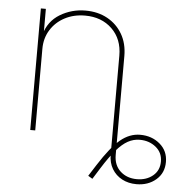

<svg xmlns="http://www.w3.org/2000/svg" viewBox="-53 -606 846 859"><g transform="rotate(5 370.0 -177.0)"><path d="M590.8 200.2Q554.7 200.2 526.1 185.1Q497.6 169.9 481.2 142.6Q464.8 115.2 464.8 78.1V-29.3H487.3V78.1Q487.3 124 516.6 150.9Q545.9 177.7 590.8 177.7Q633.8 177.7 662.6 153.8Q691.4 129.9 691.4 89.8Q691.4 49.8 661.4 25.4Q631.3 1 588.9 1Q561 1 535.6 14.9Q510.3 28.8 483.4 60.1Q456.5 91.3 423.8 143.6L392.6 193.4L373 181.6L405.3 130.9Q458.5 47.4 500 12.9Q541.5 -21.5 588.9 -21.5Q641.1 -21.5 677.5 9.3Q713.9 40 713.9 89.8Q713.9 139.6 678.5 169.9Q643.1 200.2 590.8 200.2ZM119.1 -366.2V0H96.7V-545.9H119.1V-428.7H113.3Q130.9 -491.2 182.9 -522.5Q234.9 -553.7 296.9 -553.7Q353 -553.7 395.8 -530Q438.5 -506.3 462.9 -464.4Q487.3 -422.4 487.3 -366.2V0H464.8V-366.2Q464.8 -440.4 418 -485.8Q371.1 -531.2 296.9 -531.2Q246.1 -531.2 205.8 -510Q165.5 -488.8 142.3 -451.4Q119.1 -414.1 119.1 -366.2Z"/></g></svg>

Font: Inter Thin
Style: Regular
Weight: 250
Designer: Rasmus Andersson
Foundry: rsms
Version: Version 4.001;git-66647c0bb